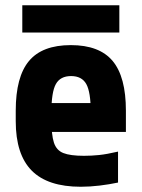

<svg xmlns="http://www.w3.org/2000/svg" viewBox="-20 -702 540 732"><path d="M288 10Q162 10 101 -51.5Q40 -113 40 -240V-280Q40 -409 90.5 -469.5Q141 -530 250 -530Q359 -530 409.5 -469.5Q460 -409 460 -280V-199H108V-309H350L326 -274Q326 -351 309 -381.5Q292 -412 251 -412Q210 -412 193 -381.5Q176 -351 176 -274V-246Q176 -188 185.5 -158.5Q195 -129 221.5 -118.5Q248 -108 300 -108Q329 -108 358 -111Q387 -114 430 -124V-6Q397 1 360 5.5Q323 10 288 10ZM65 -578V-682H435V-578Z"/></svg>

Font: M PLUS 1 Code
Style: Bold
Weight: 700
Designer: Coji Morishita
Foundry: UNDERFOREST DESIGN
Version: Version 1.002